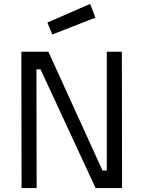

<svg xmlns="http://www.w3.org/2000/svg" viewBox="-20 -960 733 980"><path d="M89 -696H227L503 -90H525V-696H602L603 0H468L187 -606H166L167 0H90ZM440 -940 467 -870 247 -784 222 -845Z"/></svg>

Font: Panefresco 400wt
Style: Regular
Weight: 400
Foundry: Campivisivi & Chank Co
Version: Version 1.002